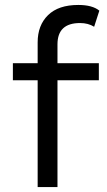

<svg xmlns="http://www.w3.org/2000/svg" viewBox="-20 -755 433 775"><path d="M212 -576V-500H379V-431H212V0H132V-431H32V-500H132V-584Q132 -653 174 -694Q216 -735 296 -735Q353 -735 381 -712L360 -647Q336 -662 303 -662Q212 -662 212 -576Z"/></svg>

Font: Elaine Sans
Style: Regular
Weight: 400
Designer: Wei Huang
Foundry: Wei Huang
Version: Version 2.001;December 24, 2019;FontCreator 12.0.0.2547 64-b